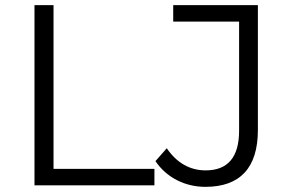

<svg xmlns="http://www.w3.org/2000/svg" viewBox="-20 -720 1130 746"><path d="M114 0H580V-64H188V-700H114ZM778 6C912 6 982 -67 982 -215V-700H653V-636H909V-212C909 -109 865 -58 779 -58C717 -58 666 -88 628 -144L584 -94C627 -30 699 6 778 6Z"/></svg>

Font: Talent
Style: Regular
Weight: 400
Designer: Mike Powis
Version: Version 1.001;hotconv 1.0.109;makeotfexe 2.5.65596